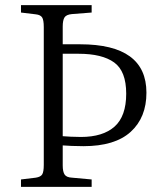

<svg xmlns="http://www.w3.org/2000/svg" viewBox="-20 -730 625 750"><path d="M62 0V-29L120 -36Q139 -39 145 -49Q151 -59 151 -86V-624Q151 -652 144.5 -662Q138 -672 120 -674L62 -681V-710H338V-681L261 -675Q239 -673 232 -662Q225 -651 225 -626V-557H293Q552 -557 552 -368Q552 -271 490.5 -215Q429 -159 306 -159Q280 -159 260 -160Q240 -161 225 -162V-84Q225 -59 232.5 -48Q240 -37 261 -36L338 -29V0ZM225 -198Q239 -197 256.5 -196Q274 -195 296 -195Q382 -195 427.5 -235.5Q473 -276 473 -364Q473 -452 426 -486Q379 -520 287 -520H225Z"/></svg>

Font: Literata 36pt Light
Style: Regular
Weight: 300
Designer: Latin by Veronika Burian and Jose Scaglione. Greek by Irene Vlachou. Cyrillic by Vera Evstafieva.
Foundry: TypeTogether
Version: Version 3.002